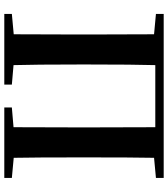

<svg xmlns="http://www.w3.org/2000/svg" viewBox="36 -818 782 894"><g transform="rotate(90 427.0 -371.0)"><path d="M808.6 -706.1 714.8 -697.3Q712.9 -597.7 712.9 -394.5V-345.7Q712.9 -143.6 714.8 -43.9L808.6 -35.2V0H480.5V-35.2L572.3 -43Q573.2 -142.6 573.2 -345.7V-394.5Q573.2 -601.6 572.3 -703.1H283.2Q280.3 -602.5 280.3 -394.5V-345.7Q280.3 -143.6 283.2 -43L374 -35.2V0H44.9V-35.2L139.6 -43.9Q140.6 -142.6 140.6 -345.7V-394.5Q140.6 -596.7 139.6 -697.3L44.9 -706.1V-742.2H808.6Z"/></g></svg>

Font: GenRyuMin TW TTF Bold
Style: Regular
Weight: 700
Version: Version 1.300